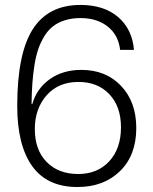

<svg xmlns="http://www.w3.org/2000/svg" viewBox="-20 -750 618 778"><path d="M293.9 7.8Q170.9 7.8 110.4 -76.9Q49.8 -161.6 49.8 -320.8Q49.8 -532.2 112.5 -631.1Q175.3 -730 306.2 -730Q400.9 -730 458.3 -681.2Q515.6 -632.3 522.9 -547.9H466.8Q459.5 -608.9 416 -642.8Q372.6 -676.8 306.2 -676.8Q271.5 -676.8 243.4 -668Q215.3 -659.2 195.1 -643.6Q174.8 -627.9 159.7 -603.3Q144.5 -578.6 135 -550.8Q125.5 -522.9 119.6 -485.8Q113.8 -448.7 111.1 -411.6Q108.4 -374.5 107.9 -328.1H110.8Q128.4 -391.1 181.4 -429Q234.4 -466.8 310.1 -466.8Q409.2 -466.8 470.7 -401.9Q532.2 -336.9 532.2 -231Q532.2 -121.1 466.3 -56.6Q400.4 7.8 293.9 7.8ZM121.1 -227.1Q121.1 -142.6 168.9 -93.8Q216.8 -44.9 296.9 -44.9Q375 -44.9 422.6 -96.4Q470.2 -147.9 470.2 -233.9Q470.2 -318.4 423.1 -368.2Q376 -418 297.9 -418Q216.8 -418 168.9 -363.8Q121.1 -309.6 121.1 -227.1Z"/></svg>

Font: Lumene Sans Light
Style: Regular
Weight: 300
Designer: Deni Anggara
Version: Version 1.003;Glyphs 3.1.2 (3151)